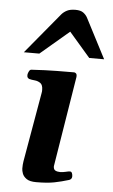

<svg xmlns="http://www.w3.org/2000/svg" viewBox="-54 -797 496 840"><g transform="rotate(5 193.5 -377.0)"><path d="M137.2 6.3Q108.9 6.3 95 -3.4Q81.1 -13.2 76.4 -25.9Q71.8 -38.6 71.8 -47.9Q71.8 -66.4 74.2 -80.1L127 -383.3Q127.9 -387.7 128.2 -391.1Q128.4 -394.5 128.4 -397.9Q128.4 -419.9 117.4 -427.7Q106.4 -435.5 92.3 -436.8Q78.1 -438 67.4 -440.9Q62.5 -443.4 60.1 -447.3Q57.6 -451.2 58.6 -460.4Q59.6 -466.3 63.5 -473.9Q67.4 -481.4 73.2 -481.9Q135.3 -485.8 185.1 -486.3Q234.9 -486.8 261.2 -486.8Q265.1 -486.8 269.5 -482.9Q273.9 -479 272.9 -467.3L208.5 -69.8Q208.5 -55.7 217 -51.3Q225.6 -46.9 238.3 -46.9Q249 -46.9 261.7 -50Q274.4 -53.2 280.8 -53.2Q287.1 -53.2 289.8 -46.9Q292.5 -40.5 292.5 -32.7Q292.5 -20.5 280.8 -16.1Q247.6 -5.9 216.6 0.2Q185.5 6.3 137.2 6.3ZM34.2 -555.2 183.1 -734.9Q192.4 -745.6 206.3 -752.7Q220.2 -759.8 243.2 -759.8Q266.1 -759.8 277.8 -751Q289.6 -742.2 295.9 -730.5L386.7 -555.2H321.3L228.5 -662.6L102.1 -555.2Z"/></g></svg>

Font: Gelasio SemiBold
Style: Italic
Weight: 600
Italic angle: -8.5°
Designer: Eben Sorkin
Foundry: Eben Sorkin
Version: Version 1.008